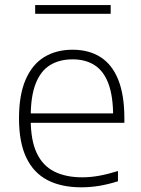

<svg xmlns="http://www.w3.org/2000/svg" viewBox="-20 -750 572 778"><path d="M309.5 9Q229 9 172.8 -20Q116.5 -49 86.8 -110.8Q57 -172.5 57 -270.5Q57 -365.5 83.8 -427.2Q110.5 -489 159.2 -518.8Q208 -548.5 274 -548.5Q340.5 -548.5 387.5 -518.5Q434.5 -488.5 459.2 -426.8Q484 -365 484 -270V-252.5H77V-290.5H456L438.5 -277.5Q438.5 -360.5 419.2 -411.5Q400 -462.5 363.2 -486Q326.5 -509.5 274 -509.5Q221 -509.5 183 -486.2Q145 -463 124.8 -411.8Q104.5 -360.5 104.5 -277.5V-266Q104.5 -181.5 128.8 -130Q153 -78.5 199.8 -55Q246.5 -31.5 313.5 -31.5Q347 -31.5 382.5 -38Q418 -44.5 458 -57V-15.5Q418.5 -3 382.2 3Q346 9 309.5 9ZM122.5 -694V-729.5H428.5V-694Z"/></svg>

Font: Encode Sans SemiExpanded ExtraLight
Style: Regular
Weight: 250
Width: 6
Designer: Multiple Designers
Foundry: Impallari Type
Version: Version 3.002